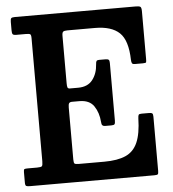

<svg xmlns="http://www.w3.org/2000/svg" viewBox="-53 -799 762 848"><g transform="rotate(-5 328.0 -375.0)"><path d="M85.5 -671H44Q30.5 -671 27.5 -675.8Q24.5 -680.5 24.5 -693V-730Q24.5 -743 28.2 -746.5Q32 -750 44.5 -750H580Q596.5 -750 601 -746Q605.5 -742 605.5 -726V-516.5Q605.5 -504 604.2 -500.5Q603 -497 590 -497H555Q544 -497 541.5 -501.8Q539 -506.5 538.5 -516.5Q536.5 -603.5 501 -637.2Q465.5 -671 392 -671H270.5Q256.5 -671 251.5 -667.2Q246.5 -663.5 246.5 -648.5V-438.5Q246.5 -425.5 248.5 -420Q250.5 -414.5 259 -414.5H295.5Q338 -414.5 359.5 -442Q381 -469.5 383.5 -510.5Q384 -521 386.8 -525Q389.5 -529 398 -529H426Q437 -529 440.8 -525.5Q444.5 -522 444.5 -511.5V-256.5Q444.5 -244 441.5 -240Q438.5 -236 427 -236H399Q391.5 -236 387.5 -240Q383.5 -244 383 -255.5Q380 -296.5 360.2 -325.8Q340.5 -355 295.5 -355H263.5Q253.5 -355 250 -350Q246.5 -345 246.5 -331V-100.5Q246.5 -85.5 250.5 -82.2Q254.5 -79 270 -79H382Q441 -79 477 -95Q513 -111 530 -149.8Q547 -188.5 548.5 -256Q549 -268.5 551.5 -272.2Q554 -276 564.5 -276H596Q607.5 -276 611.5 -273Q615.5 -270 615.5 -258V-18Q615.5 -6 612.5 -3Q609.5 0 597.5 0H46Q33.5 0 29 -2.5Q24.5 -5 24.5 -18V-64.5Q24.5 -75.5 28 -77.2Q31.5 -79 42.5 -79H84Q101.5 -79 105.5 -83Q109.5 -87 109.5 -105V-650.5Q109.5 -665.5 105 -668.2Q100.5 -671 85.5 -671Z"/></g></svg>

Font: Besley* Narrow Semi
Style: Regular
Weight: 600
Width: 4
Designer: Owen Earl
Foundry: indestructible type*
Version: Version 3.000; ttfautohint (v1.8.3)